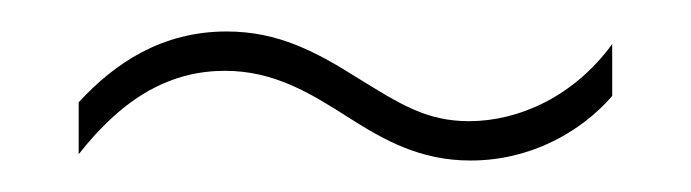

<svg xmlns="http://www.w3.org/2000/svg" viewBox="-20 -415 439 122"><path d="M202 -340C224 -326 247 -313 279 -313C317 -313 349 -331 369 -354V-387C345 -354 310 -338 278 -338C251 -338 234 -349 208 -365C181 -382 157 -395 124 -395C83 -395 53 -375 30 -350V-317C59 -354 89 -370 123 -370C154 -370 177 -356 202 -340Z"/></svg>

Font: Noto Sans Ethiopic ExtraCondensed Thin
Style: Regular
Weight: 100
Width: 2
Designer: Monotype Design Team
Foundry: Monotype Imaging Inc.
Version: Version 2.102